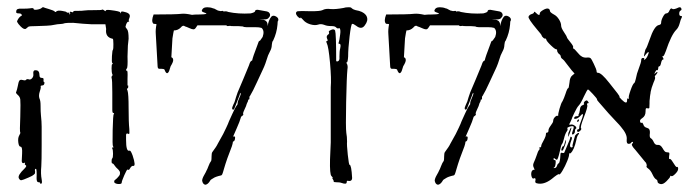

<svg xmlns="http://www.w3.org/2000/svg" viewBox="-20 -752 1927 530"><path d="M99 -732H100Q101 -731 115 -727Q128 -723 130 -721Q134 -717 135 -720Q139 -724 151 -722Q164 -720 164 -718L166 -717Q167 -717 168 -717Q174 -718 171 -714Q172 -712 172 -712Q175 -714 173 -718Q172 -719 173.5 -719.5Q175 -720 177 -719Q182 -717 182 -719Q182 -722 188 -722H187H194Q208 -722 213 -723Q218 -724 241 -724Q260 -724 261 -725Q263 -727 268 -723Q271 -720 272 -722Q271 -724 275 -724.5Q279 -725 286 -724Q310 -721 312 -718Q314 -712 314 -718Q314 -722 324 -719Q343 -715 337 -702Q336 -700 335.5 -697.5Q335 -695 336 -694Q338 -692 334 -692Q331 -692 328 -684Q327 -679 326.5 -678.5Q326 -678 328 -675Q330 -672 331 -671Q335 -666 335 -645L333 -626L332 -596Q333 -565 330 -563Q328 -561 328 -558Q328 -556 330 -557Q333 -559 332 -535V-515Q333 -517 333.5 -516.5Q334 -516 334 -513Q334 -508 332 -508Q329 -508 332 -502Q335 -493 335 -454Q335 -414 337 -396Q338 -382 336 -382Q336 -382 333 -383Q329 -385 328 -380Q328 -377 328 -366Q328 -333 337 -336Q339 -337 341 -334Q343 -331 346 -323Q356 -293 348 -294Q344 -295 340 -289Q337 -283 335 -283Q334 -283 332 -284Q330 -284 323 -268Q316 -252 316 -248Q316 -244 308.5 -244Q301 -244 297 -247Q294 -249 296 -254L303 -260Q310 -267 311 -271Q312 -276 310 -279.5Q308 -283 304 -286.5Q300 -290 298 -293Q293 -301 290 -301Q288 -301 288 -307Q288 -313 290 -315Q292 -317 292 -327.5Q292 -338 290 -342Q288 -345 292 -345Q295 -345 292 -348Q290 -350 291 -392.5Q292 -435 294 -437Q295 -438 295 -439Q295 -440 293 -440Q290 -440 290 -449V-459V-497Q290 -533 288 -537Q287 -540 289 -542Q292 -545 290 -547Q288 -552 288 -563.5Q288 -575 290 -575Q293 -575 290 -578Q288 -580 289 -597Q290 -614 292 -615Q293 -616 293 -630.5Q293 -645 291 -645Q270 -649 273 -672L271 -685H252H233Q210 -686 182 -689Q162 -689 159 -688Q153 -686 150 -686Q141 -686 121 -682Q116 -681 82 -680Q60 -680 58 -678Q55 -675 52 -673Q47 -669 37 -679Q30 -686 27 -692Q27 -694 29.5 -698.5Q32 -703 35.5 -706Q39 -709 40 -708V-711Q39 -715 32 -715Q27 -715 25.5 -716.5Q24 -718 25 -722Q26 -729 39 -728Q57 -728 63 -729Q73 -731 73 -727Q73 -725 77.5 -725Q82 -725 87.5 -726.5Q93 -728 95 -730Q96 -732 99 -732ZM206 -720H217L216 -719Q216 -716 214 -718ZM232 -718 236 -717Q238 -715 236 -715Q234 -715 232 -718ZM79 -558Q89 -558 89 -544Q89 -537 95 -537Q102 -537 100 -531Q100 -525 102 -525Q104 -525 102 -520Q101 -516 95 -516Q92 -515 92 -514Q94 -512 90 -500Q86 -488 89 -480Q92 -474 92 -461Q92 -443 93 -434Q95 -416 95 -402V-352Q95 -307 94 -293Q92 -272 95 -257Q97 -246 94 -245Q91 -244 91 -246Q91 -249 86 -249Q81 -249 81 -260Q82 -286 79 -286Q75 -286 77 -278Q77 -275 76.5 -273.5Q76 -272 73.5 -270Q71 -268 68.5 -266.5Q66 -265 59 -262Q43 -255 39 -254.5Q35 -254 32 -260Q28 -268 48 -287Q55 -294 51 -296Q47 -298 49 -301Q50 -303 48 -303Q48 -303 46 -302Q41 -300 40 -307Q40 -313 41 -328Q42 -347 37 -347Q32 -347 30.5 -359Q29 -371 33 -378Q37 -385 36 -386Q34 -388 36 -430Q37 -470 36 -477.5Q35 -485 29 -490Q22 -496 25 -499Q27 -504 29 -514Q31 -526 33.5 -529.5Q36 -533 43 -531Q51 -529 52 -532Q53 -533 55.5 -533.5Q58 -534 59 -533Q64 -531 68.5 -536Q73 -541 72 -548Q71 -557 76 -558Z M552 -732Q561 -732 568 -729Q571 -729 576.5 -725.5Q582 -722 586 -722Q588 -721 590.5 -721.5Q593 -722 595 -722Q597 -722 597 -720Q604 -722 610 -719Q638 -713 672 -715Q684 -718 684 -721Q685 -727 697 -724L708 -722Q718 -721 722 -718Q730 -710 720 -701Q716 -698 708 -698.5Q700 -699 695 -698Q696 -698 702 -698Q708 -698 711 -696Q719 -693 719 -680Q721 -696 729 -706Q734 -711 742 -706.5Q750 -702 748 -695Q746 -694 746 -684Q744 -661 734 -640Q731 -637 730.5 -629.5Q730 -622 729 -619Q728 -615 724.5 -608.5Q721 -602 720 -599Q712 -573 706 -561Q701 -551 689.5 -525.5Q678 -500 670 -487Q668 -486 668.5 -483Q669 -480 668 -478Q668 -477 666 -477Q664 -477 665 -475Q665 -473 663 -469.5Q661 -466 661 -465Q660 -460 655.5 -451Q651 -442 651 -438Q653 -435 649 -432.5Q645 -430 645 -428Q642 -417 633.5 -398Q625 -379 623 -374Q624 -376 626.5 -375.5Q629 -375 629 -373Q629 -362 623 -361Q623 -360 622 -355Q621 -350 620 -348Q606 -313 598 -285Q597 -283 595.5 -276.5Q594 -270 591 -268Q590 -268 583 -266Q576 -264 572 -262Q571 -261 567 -259Q561 -256 560 -253Q554 -243 547 -242Q540 -243 538 -253Q538 -259 543.5 -268.5Q549 -278 550 -281Q552 -284 555.5 -293.5Q559 -303 563 -308Q564 -311 564 -320Q564 -329 566 -332Q578 -348 581 -355L596 -382Q599 -388 604.5 -399.5Q610 -411 612 -417Q614 -421 621.5 -438Q629 -455 635 -463Q636 -463 636 -467Q636 -472 640.5 -481.5Q645 -491 645 -496Q645 -495 643 -494Q641 -492 642 -491Q640 -485 628 -455Q625 -446 621 -451Q620 -455 624 -463Q628 -471 628 -472Q631 -483 636 -497Q641 -509 651.5 -533.5Q662 -558 667 -571Q667 -572 669.5 -578Q672 -584 676 -585Q678 -595 690 -626Q691 -628 692 -631.5Q693 -635 694 -637Q695 -639 698 -640L705 -650Q711 -667 702 -675Q696 -677 683.5 -677Q671 -677 668 -677Q666 -677 659.5 -677Q653 -677 650 -679Q645 -680 618 -680Q616 -681 613.5 -680.5Q611 -680 608.5 -680Q606 -680 605 -682H592Q582 -682 571 -682Q560 -682 546 -682Q532 -682 525 -682Q524 -681 521 -676Q518 -671 514 -671Q510 -671 502.5 -674.5Q495 -678 491 -679Q485 -684 479 -676Q471 -668 460 -668Q459 -665 456 -646L453 -594Q458 -592 458 -587Q459 -582 451 -569Q450 -567 448 -559.5Q446 -552 442 -550Q438 -549 434 -560Q432 -562 426.5 -562Q421 -562 420 -562Q415 -562 415 -570Q414 -585 412.5 -614.5Q411 -644 410 -658Q409 -670 412 -685Q411 -686 407.5 -686Q404 -686 403 -687Q397 -694 404 -712Q465 -712 482 -714Q492 -715 510 -711Q516 -712 530 -712Q544 -712 550 -714Q549 -716 543.5 -717.5Q538 -719 537 -722Q539 -732 552 -732Z M942 -732Q948 -732 949 -731Q952 -728 956 -726Q960 -724 971 -722Q988 -717 992.5 -706Q997 -695 987 -682Q978 -669 963 -681Q955 -687 952 -686Q949 -685 945 -651.5Q941 -618 941 -596Q940 -580 937 -579Q935 -580 935 -580Q935 -580 937 -577Q941 -571 939 -560Q937 -541 935.5 -470Q934 -399 936 -385Q938 -375 938 -361Q937 -353 940 -325Q943 -297 945 -297Q950 -297 952 -261Q952 -250 939 -253Q937 -253 937 -249Q937 -242 923 -247Q918 -249 907 -249Q901 -249 901 -251Q902 -252 899 -257Q896 -261 898 -261Q900 -261 895 -266Q890 -270 891 -312Q893 -358 893 -359V-435V-511Q895 -534 891 -578.5Q887 -623 882 -633Q879 -639 883 -639Q886 -639 883 -645Q880 -652 885 -656Q890 -659 888 -663Q886 -666 893 -669Q897 -671 900 -671Q903 -671 905 -668Q908 -659 908 -585Q908 -581 913 -583Q918 -585 917 -595Q917 -611 919 -618Q922 -631 917 -631Q913 -631 915 -635Q917 -640 919 -657Q920 -664 919.5 -668Q919 -672 918 -673.5Q917 -675 915 -674Q912 -672 907 -677Q904 -680 895 -680Q883 -680 876 -683Q866 -687 858 -684Q849 -681 836 -685Q823 -689 816 -698L810 -704Q810 -698 801 -707Q797 -712 797 -715Q797 -720 802 -721Q807 -722 839 -721Q864 -721 870 -724Q879 -729 893 -727Q906 -726 928 -730Q934 -732 942 -732Z M1194 -732Q1203 -732 1210 -729Q1213 -729 1218.5 -725.5Q1224 -722 1228 -722Q1230 -721 1232.5 -721.5Q1235 -722 1237 -722Q1239 -722 1239 -720Q1246 -722 1252 -719Q1280 -713 1314 -715Q1326 -718 1326 -721Q1327 -727 1339 -724L1350 -722Q1360 -721 1364 -718Q1372 -710 1362 -701Q1358 -698 1350 -698.5Q1342 -699 1337 -698Q1338 -698 1344 -698Q1350 -698 1353 -696Q1361 -693 1361 -680Q1363 -696 1371 -706Q1376 -711 1384 -706.5Q1392 -702 1390 -695Q1388 -694 1388 -684Q1386 -661 1376 -640Q1373 -637 1372.5 -629.5Q1372 -622 1371 -619Q1370 -615 1366.5 -608.5Q1363 -602 1362 -599Q1354 -573 1348 -561Q1343 -551 1331.5 -525.5Q1320 -500 1312 -487Q1310 -486 1310.5 -483Q1311 -480 1310 -478Q1310 -477 1308 -477Q1306 -477 1307 -475Q1307 -473 1305 -469.5Q1303 -466 1303 -465Q1302 -460 1297.5 -451Q1293 -442 1293 -438Q1295 -435 1291 -432.5Q1287 -430 1287 -428Q1284 -417 1275.5 -398Q1267 -379 1265 -374Q1266 -376 1268.5 -375.5Q1271 -375 1271 -373Q1271 -362 1265 -361Q1265 -360 1264 -355Q1263 -350 1262 -348Q1248 -313 1240 -285Q1239 -283 1237.5 -276.5Q1236 -270 1233 -268Q1232 -268 1225 -266Q1218 -264 1214 -262Q1213 -261 1209 -259Q1203 -256 1202 -253Q1196 -243 1189 -242Q1182 -243 1180 -253Q1180 -259 1185.5 -268.5Q1191 -278 1192 -281Q1194 -284 1197.5 -293.5Q1201 -303 1205 -308Q1206 -311 1206 -320Q1206 -329 1208 -332Q1220 -348 1223 -355L1238 -382Q1241 -388 1246.5 -399.5Q1252 -411 1254 -417Q1256 -421 1263.5 -438Q1271 -455 1277 -463Q1278 -463 1278 -467Q1278 -472 1282.5 -481.5Q1287 -491 1287 -496Q1287 -495 1285 -494Q1283 -492 1284 -491Q1282 -485 1270 -455Q1267 -446 1263 -451Q1262 -455 1266 -463Q1270 -471 1270 -472Q1273 -483 1278 -497Q1283 -509 1293.5 -533.5Q1304 -558 1309 -571Q1309 -572 1311.5 -578Q1314 -584 1318 -585Q1320 -595 1332 -626Q1333 -628 1334 -631.5Q1335 -635 1336 -637Q1337 -639 1340 -640L1347 -650Q1353 -667 1344 -675Q1338 -677 1325.5 -677Q1313 -677 1310 -677Q1308 -677 1301.5 -677Q1295 -677 1292 -679Q1287 -680 1260 -680Q1258 -681 1255.5 -680.5Q1253 -680 1250.5 -680Q1248 -680 1247 -682H1234Q1224 -682 1213 -682Q1202 -682 1188 -682Q1174 -682 1167 -682Q1166 -681 1163 -676Q1160 -671 1156 -671Q1152 -671 1144.5 -674.5Q1137 -678 1133 -679Q1127 -684 1121 -676Q1113 -668 1102 -668Q1101 -665 1098 -646L1095 -594Q1100 -592 1100 -587Q1101 -582 1093 -569Q1092 -567 1090 -559.5Q1088 -552 1084 -550Q1080 -549 1076 -560Q1074 -562 1068.5 -562Q1063 -562 1062 -562Q1057 -562 1057 -570Q1056 -585 1054.5 -614.5Q1053 -644 1052 -658Q1051 -670 1054 -685Q1053 -686 1049.5 -686Q1046 -686 1045 -687Q1039 -694 1046 -712Q1107 -712 1124 -714Q1134 -715 1152 -711Q1158 -712 1172 -712Q1186 -712 1192 -714Q1191 -716 1185.5 -717.5Q1180 -719 1179 -722Q1181 -732 1194 -732Z M1856 -732Q1859 -732 1860 -730Q1863 -725 1859 -723Q1855 -721 1855 -714.5Q1855 -708 1859 -708Q1864 -708 1862 -704Q1859 -699 1856 -687Q1853 -676 1847 -670Q1833 -656 1818 -611Q1816 -606 1814.5 -602.5Q1813 -599 1811.5 -597.5Q1810 -596 1809 -597Q1807 -598 1810 -593Q1813 -588 1811 -588Q1807 -588 1805 -579Q1803 -569 1800 -569Q1797 -569 1797 -563Q1796 -558 1795 -558Q1792 -561 1788 -552Q1787 -550 1786 -548L1788 -549Q1793 -554 1794.5 -553Q1796 -552 1792 -547Q1786 -541 1788 -539Q1790 -537 1784 -524Q1778 -509 1776 -498Q1776 -495 1775 -491Q1774 -485 1774 -484V-482Q1774 -480 1773.5 -478Q1773 -476 1773 -473Q1773 -470 1773 -467Q1773 -457 1772.5 -454.5Q1772 -452 1768 -453Q1764 -454 1763 -452.5Q1762 -451 1762 -444Q1762 -432 1753 -426Q1745 -421 1747 -416Q1749 -411 1751 -413Q1753 -415 1755 -410Q1756 -409 1756 -408Q1758 -401 1766 -399Q1775 -397 1774 -385Q1772 -372 1777 -370Q1781 -368 1785 -359Q1789 -351 1796 -352Q1803 -353 1809 -343Q1815 -332 1819 -332Q1820 -332 1822.5 -331.5Q1825 -331 1826 -331Q1829 -331 1827 -321Q1826 -313 1828 -313Q1831 -315 1837 -305Q1846 -290 1848 -291Q1850 -292 1851 -290.5Q1852 -289 1852 -286Q1852 -280 1844 -272Q1836 -264 1833 -266Q1830 -268 1830 -265Q1830 -262 1820 -252Q1810 -242 1803 -244Q1795 -246 1795 -251Q1795 -255 1791 -257Q1786 -260 1781 -271Q1776 -282 1769 -287Q1763 -291 1765 -294Q1766 -295 1764.5 -299.5Q1763 -304 1761 -305Q1760 -306 1752 -316Q1744 -326 1734 -338Q1721 -352 1725 -355Q1726 -356 1727 -357.5Q1728 -359 1727 -360Q1726 -361 1724.5 -360Q1723 -359 1722 -358Q1721 -355 1715 -355Q1709 -355 1710 -367Q1712 -381 1694 -402Q1692 -405 1679.5 -418Q1667 -431 1660 -439Q1636 -467 1633 -470Q1628 -475 1628 -478Q1628 -480 1616.5 -492.5Q1605 -505 1603 -505Q1601 -505 1592 -486Q1583 -466 1577 -460Q1573 -456 1565.5 -440.5Q1558 -425 1558 -423Q1558 -422 1554 -414Q1550 -408 1552 -408Q1553 -407 1555 -408Q1562 -410 1570 -402Q1572 -398 1570 -397Q1567 -396 1567 -389Q1567 -384 1562 -381Q1559 -380 1559 -383Q1559 -385 1561 -391Q1565 -401 1563 -403Q1561 -404 1557 -403.5Q1553 -403 1549 -401Q1545 -399 1546 -398Q1548 -394 1545 -390Q1540 -383 1537 -370Q1534 -357 1531 -354Q1529 -352 1525 -333Q1520 -311 1517 -311Q1516 -311 1513 -313Q1508 -318 1508 -313Q1508 -310 1512 -310Q1514 -310 1514 -305.5Q1514 -301 1513 -296Q1512 -291 1510 -290Q1506 -288 1510 -288Q1515 -288 1517 -293Q1519 -300 1522 -301Q1526 -303 1527 -325Q1527 -329 1528.5 -330Q1530 -331 1532 -330Q1538 -328 1539 -334Q1540 -336 1547 -353Q1554 -369 1554 -371Q1554 -376 1557 -374Q1560 -373 1558 -367Q1549 -345 1558 -345Q1561 -346 1561 -347Q1559 -349 1563 -362L1567 -376Q1567 -378 1571 -381.5Q1575 -385 1577 -385Q1580 -385 1577 -381Q1573 -377 1571 -366Q1565 -338 1555 -329Q1553 -328 1552 -329L1551 -328Q1552 -323 1546 -308Q1540 -293 1532.5 -280.5Q1525 -268 1523 -271Q1521 -273 1503 -258Q1481 -241 1462 -246Q1456 -247 1458 -254Q1459 -258 1457.5 -259.5Q1456 -261 1452 -259Q1449 -259 1447 -266Q1446 -270 1446.5 -274.5Q1447 -279 1449.5 -281.5Q1452 -284 1454 -283Q1455 -282 1455 -283Q1456 -284 1454 -288Q1450 -295 1453 -302Q1458 -313 1461 -322Q1465 -335 1468 -338Q1471 -341 1469 -343Q1467 -345 1470 -345Q1474 -345 1474 -349Q1474 -353 1481 -365Q1487 -376 1487 -382Q1487 -386 1490 -386Q1494 -386 1494 -392Q1494 -397 1500 -405Q1507 -414 1507 -418Q1507 -424 1512 -429Q1517 -434 1520 -432L1521 -433Q1520 -436 1524.5 -452Q1529 -468 1533 -473Q1537 -481 1541 -493Q1546 -509 1549 -509Q1550 -509 1552 -524Q1553 -539 1560 -544L1566 -549L1558 -558Q1556 -560 1544 -576Q1536 -587 1534 -588Q1528 -592 1528 -596Q1528 -600 1522 -604Q1517 -610 1518 -614Q1517 -616 1517 -616Q1514 -614 1501 -626.5Q1488 -639 1488 -643Q1487 -645 1486 -646Q1484 -644 1479.5 -648Q1475 -652 1475 -655Q1475 -656 1463 -670Q1437 -701 1439 -706Q1441 -711 1447 -713Q1454 -715 1454 -718Q1454 -722 1460 -716Q1470 -706 1470 -715Q1470 -719 1479.5 -724.5Q1489 -730 1494 -728Q1498 -726 1498 -722Q1498 -718 1509 -712Q1517 -708 1523 -698.5Q1529 -689 1529 -681Q1529 -675 1537 -663Q1545 -651 1545 -649Q1545 -647 1554 -636Q1564 -624 1562 -621Q1561 -618 1563 -618Q1565 -618 1576 -605Q1586 -592 1599 -593Q1607 -594 1610 -591.5Q1613 -589 1619 -576Q1627 -560 1627 -554Q1627 -551 1631 -551Q1640 -551 1662 -523Q1693 -485 1690 -485Q1688 -485 1696 -477Q1711 -462 1711 -475Q1711 -482 1714 -480Q1717 -478 1716 -481Q1714 -484 1720.5 -502.5Q1727 -521 1731 -523Q1733 -525 1735 -534Q1738 -550 1743 -562Q1750 -580 1750 -586Q1750 -592 1755 -592Q1760 -592 1758 -588Q1757 -586 1759 -587Q1766 -591 1770 -604Q1772 -608 1770 -608Q1767 -608 1762 -601L1758 -596Q1757 -597 1759 -605Q1761 -616 1764 -619Q1765 -620 1773 -642Q1786 -681 1799 -683Q1805 -684 1805 -689Q1805 -696 1810 -705.5Q1815 -715 1819 -715Q1825 -715 1828 -723Q1832 -731 1835 -728Q1838 -725 1848 -729Q1854 -732 1856 -732ZM1599 -475Q1601 -475 1603 -472Q1607 -467 1603 -467Q1599 -467 1601 -462Q1603 -457 1592 -429Q1581 -401 1584 -398Q1586 -396 1582.5 -392Q1579 -388 1576 -388Q1573 -388 1573 -391Q1573 -395 1576 -395Q1579 -395 1579 -400Q1579 -406 1584 -418Q1592 -438 1588 -437Q1586 -437 1583 -433Q1574 -423 1566 -424Q1564 -425 1565 -427Q1567 -431 1571 -431Q1577 -431 1577 -433Q1577 -434 1577 -436L1578 -438L1579 -440Q1579 -442 1580 -445Q1581 -448 1581 -451Q1582 -460 1589 -462Q1594 -464 1592 -466Q1590 -468 1595 -473ZM1578 -422Q1579 -422 1578 -419Q1575 -413 1573 -417Q1573 -420 1576 -422ZM1557 -400Q1558 -399 1554 -387.5Q1550 -376 1548 -374L1549 -385L1550 -387Q1555 -400 1557 -400ZM1542 -366Q1544 -364 1539.5 -350.5Q1535 -337 1532 -336Q1530 -335 1530 -337Q1529 -339 1530 -341Q1532 -348 1534 -348Q1537 -348 1539 -358Z"/></svg>

Font: Strokes
Style: Regular
Weight: 400
Version: Version 1.0